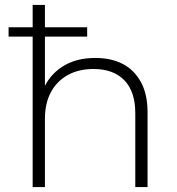

<svg xmlns="http://www.w3.org/2000/svg" viewBox="-20 -762 721 782"><path d="M113 0V-742H163V-377L154 -393Q179 -455 234 -490.5Q289 -526 368 -526Q433 -526 480 -501.5Q527 -477 554 -427.5Q581 -378 581 -305V0H531V-301Q531 -389 486.5 -435Q442 -481 361 -481Q300 -481 255.5 -456Q211 -431 187 -386Q163 -341 163 -278V0ZM15 -613V-651H335V-613Z"/></svg>

Font: Montserrat Thin Light
Style: Regular
Weight: 300
Version: Version 9.000